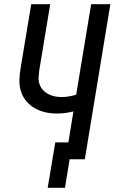

<svg xmlns="http://www.w3.org/2000/svg" viewBox="-20 -755 543 910"><path d="M206 135 242 -80H304L328 -227Q309 -222 289.5 -219.5Q270 -217 250 -217Q221 -217 194.5 -223Q168 -229 144.5 -242.5Q121 -256 104 -276.5Q87 -297 79 -323Q71 -349 72 -377.5Q73 -406 78 -434L128 -735H218L166 -421Q164 -404 163 -387.5Q162 -371 167.5 -355.5Q173 -340 183.5 -328.5Q194 -317 208 -309.5Q222 -302 238.5 -298.5Q255 -295 271 -295Q289 -295 306.5 -298Q324 -301 341 -306L412 -735H503L382 0H310L288 135Z"/></svg>

Font: Iosevka Curly Medium Oblique
Style: Regular
Weight: 500
Italic angle: -9°
Monospace: yes
Designer: Belleve Invis
Foundry: Belleve Invis
Version: Version 11.1.0; ttfautohint (v1.8.3)